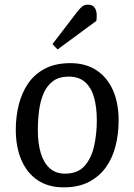

<svg xmlns="http://www.w3.org/2000/svg" viewBox="-20 -793 579 827"><path d="M254 14Q188 14 142 -17Q96 -48 72 -104Q48 -160 48 -235Q48 -291 61 -342.5Q74 -394 101.5 -434Q129 -474 174 -497.5Q219 -521 283 -521Q349 -521 395.5 -490.5Q442 -460 466.5 -404.5Q491 -349 491 -274Q491 -217 478 -165Q465 -113 436.5 -73Q408 -33 363 -9.5Q318 14 254 14ZM260 -45Q314 -45 343.5 -77.5Q373 -110 385 -162.5Q397 -215 397 -275Q397 -330 385.5 -372Q374 -414 347.5 -438.5Q321 -463 275 -463Q235 -463 209 -444Q183 -425 168.5 -392.5Q154 -360 148.5 -318Q143 -276 143 -231Q143 -176 155.5 -134Q168 -92 194 -68.5Q220 -45 260 -45ZM314 -744Q326 -759 335.5 -766Q345 -773 359 -773Q381 -773 390.5 -755.5Q400 -738 395 -703L228 -580L206 -603Z"/></svg>

Font: Literata
Style: Italic
Weight: 400
Italic angle: -2°
Designer: Latin by Veronika Burian and Jose Scaglione. Greek by Irene Vlachou. Cyrillic by Vera Evstafieva
Foundry: TypeTogether
Version: Version 3.103;gftools[0.9.29]